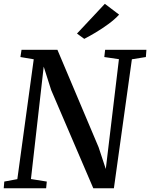

<svg xmlns="http://www.w3.org/2000/svg" viewBox="-23 -1010 806 1030"><path d="M-3 0 0 -36 70 -49 158 -692 86.5 -704 92.5 -743H285L506 -220L544.5 -103.5L615 -692.5L536.5 -704L541 -743H762.5L759.5 -704L684.5 -692L588 0H477.5L251.5 -527L211.5 -652.5L143 -49.5L228 -36L224.5 0ZM429 -801.5 390 -830 539.5 -989.5 616 -931.5Q592 -905.5 558.5 -881Q525 -856.5 490.8 -836Q456.5 -815.5 429 -801.5Z"/></svg>

Font: Merriweather 48pt Medium
Style: Italic
Weight: 500
Italic angle: -7.8°
Version: Version 2.101